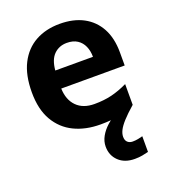

<svg xmlns="http://www.w3.org/2000/svg" viewBox="-144 -710 879 1001"><g transform="rotate(-20 295.5 -209.0)"><path d="M413 60Q413 80 424 90Q435 100 452 100Q468 100 483 97Q498 94 508 91V178Q492 182 474 185.5Q456 189 432 189Q376 189 343 157.5Q310 126 310 77Q310 48 325 21Q340 -6 365 -28.5Q390 -51 420 -68L517 -80Q477 -45 454.5 -20Q432 5 422.5 24Q413 43 413 60ZM303 -607Q379 -607 433.5 -578Q488 -549 518 -494Q548 -439 548 -359V-287H196Q198 -224 233.5 -188Q269 -152 332 -152Q385 -152 428 -162.5Q471 -173 517 -195V-80Q477 -60 432.5 -50.5Q388 -41 325 -41Q243 -41 180 -71.5Q117 -102 81 -164Q45 -226 45 -320Q45 -416 77.5 -479.5Q110 -543 168 -575Q226 -607 303 -607ZM304 -501Q261 -501 232.5 -473Q204 -445 199 -386H408Q408 -419 396.5 -445Q385 -471 362 -486Q339 -501 304 -501Z"/></g></svg>

Font: Noto Sans Tamil UI
Style: Regular
Weight: 400
Designer: Jelle Bosma - Monotype Design Team
Foundry: Monotype Imaging Inc.
Version: Version 2.004